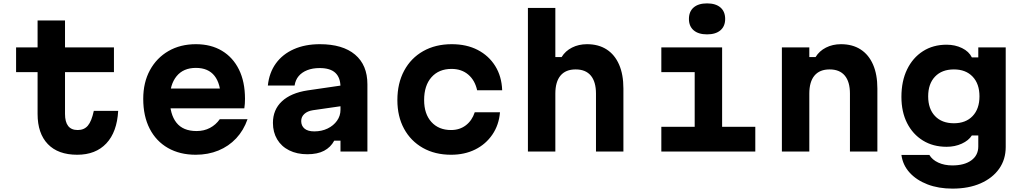

<svg xmlns="http://www.w3.org/2000/svg" viewBox="-20 -895 6040 1134"><path d="M364 -774V-615H653V-469H364V-222Q364 -175 382.5 -151Q401 -127 439 -127Q477 -127 499 -153Q521 -179 534 -240H678Q671 -115 608 -48Q545 19 436 19Q323 19 262.5 -44Q202 -107 202 -222V-469H75V-615H202V-774Z M957 -372H1334L1284 -311Q1284 -400 1247 -447Q1210 -494 1137 -494Q1063 -494 1023 -445Q983 -396 983 -311Q983 -220 1022 -170.5Q1061 -121 1141 -121Q1185 -121 1220 -139.5Q1255 -158 1278 -191H1442Q1419 -125 1375 -78Q1331 -31 1270 -6Q1209 19 1136 19Q1042 19 972 -21Q902 -61 864 -135Q826 -209 826 -311Q826 -408 865.5 -480.5Q905 -553 975 -593.5Q1045 -634 1137 -634Q1226 -634 1291 -595Q1356 -556 1391.5 -484Q1427 -412 1427 -311Q1427 -297 1426 -282Q1425 -267 1423 -255H957Z M2002 -391V-269L1828 -244Q1796 -239 1777.5 -222Q1759 -205 1759 -180Q1759 -152 1778.5 -135.5Q1798 -119 1836 -119Q1880 -119 1915 -136Q1950 -153 1970.5 -182Q1991 -211 1991 -246V-380Q1991 -436 1961 -464.5Q1931 -493 1868 -493Q1826 -493 1794.5 -480.5Q1763 -468 1744 -445.5Q1725 -423 1720 -390H1562Q1570 -466 1609.5 -520.5Q1649 -575 1715.5 -604.5Q1782 -634 1869 -634Q2004 -634 2077 -572.5Q2150 -511 2150 -397V0H1991V-64H1954Q1933 -25 1894 -4.5Q1855 16 1795 16Q1734 16 1688 -7Q1642 -30 1617 -72Q1592 -114 1592 -169Q1592 -247 1645 -296.5Q1698 -346 1796 -361Z M2644 19Q2549 19 2477.5 -21.5Q2406 -62 2366.5 -134.5Q2327 -207 2327 -304Q2327 -403 2367 -477.5Q2407 -552 2479.5 -593Q2552 -634 2648 -634Q2736 -634 2801.5 -600Q2867 -566 2905 -505Q2943 -444 2946 -362H2798Q2785 -421 2745.5 -454.5Q2706 -488 2647 -488Q2572 -488 2528.5 -439Q2485 -390 2485 -304Q2485 -222 2528 -174.5Q2571 -127 2644 -127Q2695 -127 2731.5 -155Q2768 -183 2784 -232H2933Q2927 -157 2888 -100Q2849 -43 2786.5 -12Q2724 19 2644 19Z M3098 0V-848H3260V-558H3297Q3319 -594 3358.5 -614Q3398 -634 3447 -634Q3515 -634 3563 -603Q3611 -572 3636.5 -513.5Q3662 -455 3662 -372V0H3500V-342Q3500 -412 3469.5 -448.5Q3439 -485 3380 -485Q3321 -485 3290.5 -448.5Q3260 -412 3260 -342V0Z M3886 -615H4245V-146H4441V0H3886V-146H4083V-469H3886ZM4156 -692Q4105 -692 4077 -716Q4049 -740 4049 -783Q4049 -827 4077 -851Q4105 -875 4156 -875Q4207 -875 4235 -851Q4263 -827 4263 -783Q4263 -740 4235 -716Q4207 -692 4156 -692Z M4598 0V-615H4760V-558H4797Q4819 -594 4858.5 -614Q4898 -634 4947 -634Q5015 -634 5063 -603Q5111 -572 5136.5 -513.5Q5162 -455 5162 -372V0H5000V-342Q5000 -412 4969.5 -448.5Q4939 -485 4880 -485Q4821 -485 4790.5 -448.5Q4760 -412 4760 -342V0Z M5920 -27Q5920 47 5881 102Q5842 157 5771.5 188Q5701 219 5605 219Q5523 219 5458 194Q5393 169 5352.5 124.5Q5312 80 5304 20H5469Q5486 49 5522 65.5Q5558 82 5605 82Q5676 82 5717 52Q5758 22 5758 -30V-95H5720Q5701 -65 5660.5 -46.5Q5620 -28 5571 -28Q5491 -28 5431 -65Q5371 -102 5337.5 -168Q5304 -234 5304 -323Q5304 -416 5337.5 -485Q5371 -554 5431 -592.5Q5491 -631 5571 -631Q5621 -631 5662 -611Q5703 -591 5720 -556H5758V-615H5920ZM5462 -326Q5462 -252 5502.5 -209.5Q5543 -167 5614 -167Q5684 -167 5724.5 -209.5Q5765 -252 5765 -326Q5765 -400 5724.5 -442.5Q5684 -485 5614 -485Q5543 -485 5502.5 -442.5Q5462 -400 5462 -326Z"/></svg>

Font: Martian Mono SemiExpanded
Style: Bold
Weight: 700
Width: 6
Designer: Roman Shamin
Foundry: Evil Martians
Version: Version 1.000